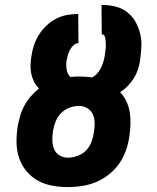

<svg xmlns="http://www.w3.org/2000/svg" viewBox="-20 -755 640 783"><path d="M257 8Q224 8 192 2Q160 -4 133.5 -19Q107 -34 87.5 -57.5Q68 -81 58 -110.5Q48 -140 47.5 -173Q47 -206 52 -239Q56 -260 62 -281.5Q68 -303 79 -323.5Q90 -344 105.5 -362Q121 -380 139 -394Q127 -406 119 -421.5Q111 -437 107.5 -454Q104 -471 104.5 -489Q105 -507 108 -525Q111 -548 118.5 -570.5Q126 -593 139 -613.5Q152 -634 170 -651Q188 -668 209.5 -679Q231 -690 254 -694Q277 -698 299 -698L300 -579Q289 -579 280 -570.5Q271 -562 265.5 -552Q260 -542 257 -531.5Q254 -521 252 -510L251 -506Q249 -488 252 -470.5Q255 -453 267 -441Q276 -442 284.5 -442.5Q293 -443 302 -443Q316 -443 330 -442Q344 -441 356 -439Q368 -446 376.5 -455.5Q385 -465 390.5 -476Q396 -487 400 -498.5Q404 -510 406 -522L407 -526Q408 -534 409 -542Q410 -550 411 -558.5Q412 -567 411.5 -575Q411 -583 410.5 -591Q410 -599 407 -607Q404 -615 395 -615L394 -735Q423 -735 450 -728.5Q477 -722 498 -706Q519 -690 532 -667Q545 -644 551.5 -618Q558 -592 556.5 -563.5Q555 -535 551 -507Q548 -488 542 -470Q536 -452 525.5 -435.5Q515 -419 501 -404.5Q487 -390 470 -379Q486 -362 496 -340.5Q506 -319 509.5 -295Q513 -271 512 -246Q511 -221 507 -196Q503 -168 493 -140Q483 -112 465.5 -87Q448 -62 423.5 -43Q399 -24 371.5 -12.5Q344 -1 314.5 3.5Q285 8 257 8ZM257 -112Q277 -112 297 -119.5Q317 -127 331.5 -142Q346 -157 353 -176.5Q360 -196 363 -215Q366 -234 366 -253Q366 -272 359 -288Q352 -304 336.5 -313.5Q321 -323 302 -323Q282 -323 262.5 -315.5Q243 -308 228.5 -293Q214 -278 206.5 -258.5Q199 -239 196 -220Q193 -201 193.5 -182Q194 -163 200.5 -147Q207 -131 222.5 -121.5Q238 -112 257 -112Z"/></svg>

Font: Iosevka Heavy Extended Oblique
Style: Regular
Weight: 900
Width: 7
Italic angle: -9°
Monospace: yes
Designer: Belleve Invis
Foundry: Belleve Invis
Version: Version 32.5.0; ttfautohint (v1.8.4)